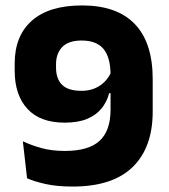

<svg xmlns="http://www.w3.org/2000/svg" viewBox="-20 -672 620 706"><path d="M282 -652Q410 -652 475.8 -583.5Q541.5 -515 541.5 -381V-262Q541.5 -129.5 467.8 -57.8Q394 14 247 14Q190 14 148.2 4.8Q106.5 -4.5 79.5 -16.5L64 -152.5Q94.5 -138 132.2 -127.5Q170 -117 219 -117Q305.5 -117 346 -154Q386.5 -191 386.5 -268.5V-396Q386.5 -460.5 360.8 -491.8Q335 -523 280 -523Q232 -523 209 -499.2Q186 -475.5 186 -435.5V-423.5Q186 -382.5 208.2 -360.2Q230.5 -338 279.5 -338Q305 -338 326.2 -346.2Q347.5 -354.5 363.8 -370.5Q380 -386.5 389.5 -408.5L420 -329.5H381.5Q373 -297 352.8 -272.5Q332.5 -248 299.5 -234.5Q266.5 -221 218 -221Q127.5 -221 80.8 -271.8Q34 -322.5 34 -412.5V-438.5Q34 -540 97.2 -596Q160.5 -652 282 -652Z"/></svg>

Font: Anek Tamil Medium
Style: Bold
Weight: 700
Version: Version 1.003